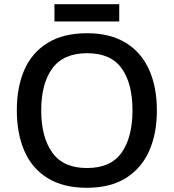

<svg xmlns="http://www.w3.org/2000/svg" viewBox="-20 -883 826 913"><path d="M726 -358Q726 -247 689 -164.5Q652 -82 578 -36Q504 10 393 10Q281 10 206.5 -36Q132 -82 96 -165Q60 -248 60 -359Q60 -469 96 -551Q132 -633 206.5 -679Q281 -725 394 -725Q504 -725 578 -679.5Q652 -634 689 -551.5Q726 -469 726 -358ZM176 -358Q176 -231 228.5 -157.5Q281 -84 393 -84Q507 -84 558.5 -157.5Q610 -231 610 -358Q610 -486 558.5 -558Q507 -630 394 -630Q282 -630 229 -558Q176 -486 176 -358ZM547 -863V-781H239V-863Z"/></svg>

Font: Noto Sans NKo Unjoined Medium
Style: Regular
Weight: 500
Designer: Monotype Design Team
Foundry: Monotype Imaging Inc.
Version: Version 2.004